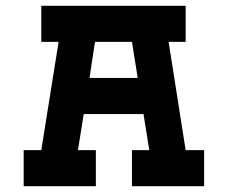

<svg xmlns="http://www.w3.org/2000/svg" viewBox="-20 -645 789 665"><path d="M62 -125H123L183 -500H123V-625H623V-500H564L623 -125H687V0H437V-125H497L477 -250H270L250 -125H312V0H62ZM457 -375 437 -500H309L290 -375Z"/></svg>

Font: Eyechart
Style: Regular
Weight: 400
Designer: Peter Wiegel
Foundry: Peter Wiegel
Version: Version 1.000